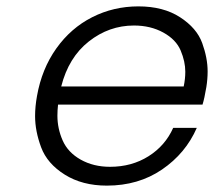

<svg xmlns="http://www.w3.org/2000/svg" viewBox="-20 -574 671 602"><path d="M627 -301Q621 -265 615 -246H162Q160 -228 160 -211Q160 -171 176.5 -133.5Q193 -96 233 -73.5Q273 -51 325 -51Q393 -51 445.5 -84Q498 -117 523 -173H597Q562 -93 488 -42.5Q414 8 315 8Q238 8 183 -26.5Q128 -61 109 -112Q90 -163 90 -210Q90 -240 96 -273Q111 -358 156.5 -422Q202 -486 269 -520Q336 -554 414 -554Q492 -554 544.5 -520Q597 -486 614 -439Q631 -392 631 -350Q631 -326 627 -301ZM556 -303Q561 -327 561 -349Q561 -381 546.5 -415.5Q532 -450 492 -472Q452 -494 400 -494Q322 -494 258.5 -444Q195 -394 172 -303Z"/></svg>

Font: Fz Poppins Light
Style: Italic
Weight: 300
Italic angle: -10°
Designer: Ninad Kale (Devanagari), Jonny Pinhorn (Latin)
Foundry: Indian Type Foundry
Version: Vit hóa bi Vntype.Com & FontZin.Com